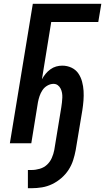

<svg xmlns="http://www.w3.org/2000/svg" viewBox="-20 -755 554 1012"><path d="M127 237V141H147Q168 141 190 134.5Q212 128 228 113Q244 98 253 77.5Q262 57 266 36L303 -189Q305 -202 306.5 -215Q308 -228 308.5 -240.5Q309 -253 307 -265Q305 -277 299.5 -288Q294 -299 284.5 -306Q275 -313 262 -313Q246 -313 230 -304Q214 -295 204 -280Q194 -265 188.5 -248.5Q183 -232 180 -216L145 0H32L153 -735H514L498 -639H250L201 -337Q209 -352 220 -365.5Q231 -379 245.5 -389.5Q260 -400 276 -404.5Q292 -409 308 -409Q334 -409 356.5 -398.5Q379 -388 392.5 -368.5Q406 -349 412.5 -325Q419 -301 420.5 -276Q422 -251 420 -225Q418 -199 414 -174L379 36Q374 63 365.5 89.5Q357 116 341.5 140Q326 164 303.5 183.5Q281 203 255 215.5Q229 228 201.5 232.5Q174 237 147 237Z"/></svg>

Font: Iosevka Custom
Style: Bold Italic
Weight: 700
Italic angle: -9°
Designer: Belleve Invis
Foundry: Belleve Invis
Version: Version 30.3.1; ttfautohint (v1.8.3)